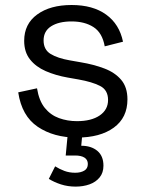

<svg xmlns="http://www.w3.org/2000/svg" viewBox="-20 -522 567 748"><path d="M51 -162.2 124.2 -178Q132 -129.5 154.5 -101.6Q177 -73.8 209.8 -61.9Q242.5 -50 279.8 -50Q335.8 -50 368.4 -72.2Q401 -94.5 401 -132.5Q401 -171.2 370.1 -187.1Q339.2 -203 285.5 -212.5L244 -219.8Q196.5 -228.2 158 -245Q119.5 -261.8 96.9 -290.5Q74.2 -319.2 74.2 -363Q74.2 -428.8 124.9 -465.6Q175.5 -502.5 259 -502.5Q342 -502.5 393.6 -465.1Q445.2 -427.8 459.2 -359.5L388 -341.5Q378.5 -394.5 344.2 -416.5Q310 -438.5 259 -438.5Q208.8 -438.5 179.2 -419.6Q149.8 -400.8 149.8 -364.5Q149.8 -328.5 177.2 -311.8Q204.8 -295 252.2 -286.8L293.8 -279.5Q345.2 -271 386.6 -255.2Q428 -239.5 452.2 -210.9Q476.5 -182.2 476.5 -134.8Q476.5 -63.5 423.4 -24.8Q370.2 14 279.8 14Q189.5 14 127.1 -28Q64.8 -70 51 -162.2ZM170.2 174.8 194.8 126Q211.5 136.5 230.8 143.8Q250 151 273.2 151Q294 151 308.1 142.9Q322.2 134.8 322.2 116.8Q322.2 100.5 309.2 92.1Q296.2 83.8 272.5 83.8H236L246 -21.5H302.8L296.5 45.8Q335.2 45.8 359.1 65.6Q383 85.5 383 123.5Q383 151 368.1 169.2Q353.2 187.5 328.8 196.2Q304.2 205 274.8 205Q244.2 205 217.5 196.4Q190.8 187.8 170.2 174.8Z"/></svg>

Font: Space 7353
Style: Regular
Weight: 400
Designer: Christine Claussen + Ruben Lyon  (Space 7353)
Version: Version 1.000;FEAKit 1.0